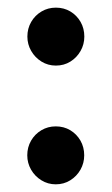

<svg xmlns="http://www.w3.org/2000/svg" viewBox="-20 -471 291 500"><path d="M125.2 9Q104.7 9 87.8 -1.5Q70.8 -11.9 60.9 -29.2Q51 -46.5 51 -66.5Q51 -87.6 60.9 -104.7Q70.8 -121.8 87.8 -131.9Q104.7 -141.9 125.2 -141.9Q146.3 -141.9 163 -131.9Q179.8 -121.8 189.6 -104.7Q199.3 -87.6 199.3 -66.5Q199.3 -46.5 189.6 -29.2Q179.8 -11.9 163 -1.5Q146.3 9 125.2 9ZM125.5 -300.2Q105 -300.2 88.1 -310.6Q71.1 -321.1 61.2 -338.4Q51.3 -355.6 51.3 -375.7Q51.3 -396.8 61.2 -413.9Q71.1 -431 88.1 -441.1Q105 -451.1 125.5 -451.1Q146.6 -451.1 163.3 -441.1Q180.1 -431 189.9 -413.9Q199.6 -396.8 199.6 -375.7Q199.6 -355.6 189.9 -338.4Q180.1 -321.1 163.3 -310.6Q146.6 -300.2 125.5 -300.2Z"/></svg>

Font: Fraunces SuperSoft Wonky
Style: Regular
Weight: 900
Version: Version 1.000;[b76b70a41]